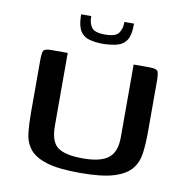

<svg xmlns="http://www.w3.org/2000/svg" viewBox="-73 -692 751 766"><g transform="rotate(10 302.5 -309.0)"><path d="M539 -206Q539 -158 534 -119.5Q529 -81 507 -54Q485 -27 436.5 -12Q388 3 300 3Q212 3 164 -12Q116 -27 95 -54Q74 -81 70 -118Q66 -155 66 -199V-410Q66 -441 70.5 -450.5Q75 -460 105 -460H169V-165Q169 -100 199.5 -78Q230 -56 301 -56Q373 -56 404.5 -81Q436 -106 436 -165V-460H499Q529 -460 534 -450.5Q539 -441 539 -410ZM303 -520Q270 -520 246 -526.5Q222 -533 209 -553Q196 -573 195 -614V-621H236V-615Q236 -594 247.5 -576Q259 -558 302 -558Q346 -558 358 -576Q370 -594 370 -615V-621H409V-615Q409 -574 396 -554Q383 -534 359.5 -527.5Q336 -521 303 -520Z"/></g></svg>

Font: Genos Medium
Style: Regular
Weight: 500
Designer: Robert E. Leuschke
Foundry: Robert E. Leuschke
Version: Version 1.010; ttfautohint (v1.8.3)